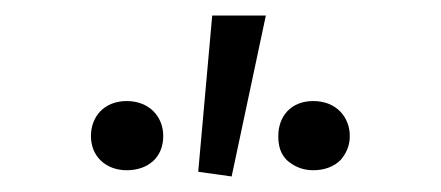

<svg xmlns="http://www.w3.org/2000/svg" viewBox="-20 -839 567 247"><path d="M143 -620C170 -620 190 -636 190 -664C190 -689 172 -709 143 -709C114 -709 97 -689 97 -664C97 -637 117 -620 143 -620ZM278 -612 322 -819H253L235 -618ZM383 -620C398 -620 410 -625 418 -633C425 -641 430 -651 430 -664C430 -688 413 -709 383 -709C354 -709 338 -689 338 -664C338 -651 341 -641 349 -633C358 -625 369 -620 383 -620Z"/></svg>

Font: Cheyenne Sans Light
Style: Regular
Weight: 300
Designer: The Public Sans project authors (U.S. Web Design System), Libre Franklin designed by Pablo Impallari and Rodrigo Fuenzal
Foundry: The Cheyenne Sans Project Authors
Version: Version 2.007